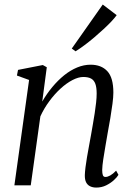

<svg xmlns="http://www.w3.org/2000/svg" viewBox="-20 -838 598 868"><path d="M171 -379Q191.5 -414.5 216.8 -444.8Q242 -475 270.2 -497.8Q298.5 -520.5 328.8 -533Q359 -545.5 389.5 -545.5Q438 -545.5 465.2 -516.2Q492.5 -487 492.5 -419.5Q492.5 -399.5 488.5 -369Q484.5 -338.5 478.8 -304.2Q473 -270 467 -238Q462 -208.5 456.5 -177Q451 -145.5 446.8 -117.5Q442.5 -89.5 442 -69.5Q442 -54 445 -46Q448 -38 456.5 -38Q466.5 -38 478.5 -44.8Q490.5 -51.5 505 -66.5L515.5 -47.5Q509.5 -37 494.8 -23.5Q480 -10 459.8 0Q439.5 10 415 10Q399.5 10 387.5 4.2Q375.5 -1.5 369.2 -14Q363 -26.5 363.5 -47Q364 -61 366.5 -81.8Q369 -102.5 373.2 -126.8Q377.5 -151 382.2 -177Q387 -203 391.5 -228Q395.5 -251.5 400 -276.8Q404.5 -302 408.2 -326.8Q412 -351.5 414.5 -374.2Q417 -397 417 -415Q417 -443 411 -459.2Q405 -475.5 391.8 -482.8Q378.5 -490 356.5 -490Q334.5 -490 307.5 -476Q280.5 -462 253.5 -437.2Q226.5 -412.5 202.8 -380.2Q179 -348 162.5 -312L119 0H45L111.5 -476.5L56.5 -496.5L61.5 -522L173.5 -544L191.5 -534ZM304.5 -618.5 444.5 -817.5 507.5 -769.5Q499 -757.5 483.8 -741.2Q468.5 -725 448.5 -706.5Q428.5 -688 406.8 -669.5Q385 -651 363 -634.5Q341 -618 321.5 -606Z"/></svg>

Font: Merriweather 72pt Light
Style: Italic
Weight: 300
Italic angle: -7.8°
Version: Version 2.101